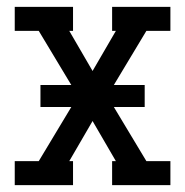

<svg xmlns="http://www.w3.org/2000/svg" viewBox="-20 -540 540 560"><path d="M23 0V-70H93L188 -228H98V-292H188L93 -450H23V-520H193V-450H182L250 -333L318 -450H307V-520H477V-450H407L312 -292H402V-228H312L407 -70H477V0H307V-70H318L250 -187L182 -70H193V0Z"/></svg>

Font: Iosevka Slab
Style: Regular
Weight: 400
Monospace: yes
Designer: Belleve Invis
Foundry: Belleve Invis
Version: Version 11.2.4; ttfautohint (v1.8.3)